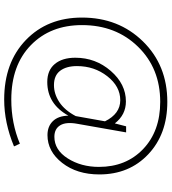

<svg xmlns="http://www.w3.org/2000/svg" viewBox="29 -672 820 918"><g transform="rotate(90 439.0 -213.0)"><path d="M613 -406 572 -173Q562 -119 579 -91Q596 -63 634 -63Q697 -63 737.5 -127Q778 -191 778 -276Q778 -406 692.5 -487.5Q607 -569 467 -569Q307 -569 203.5 -463Q100 -357 100 -195Q100 -44 196 49.5Q292 143 456 143Q569 143 667 102L680 130Q567 177 456 177Q279 177 171.5 73.5Q64 -30 64 -195Q64 -370 178 -486.5Q292 -603 467 -603Q621 -603 717.5 -512Q814 -421 814 -278Q814 -171 759 -100.5Q704 -30 626 -30Q584 -30 559 -56Q534 -82 533 -130Q477 -29 372 -29Q316 -29 286 -65Q256 -101 256 -163Q256 -260 319 -332.5Q382 -405 465 -405Q529 -405 570 -352L584 -406ZM387 -61Q429 -61 468 -86.5Q507 -112 535 -165L537 -176L560 -305Q524 -378 459 -378Q393 -378 344.5 -316Q296 -254 296 -171Q296 -120 318.5 -90.5Q341 -61 387 -61Z"/></g></svg>

Font: EauTestText Light
Style: Regular
Weight: 300
Designer: Christian Thalmann (Catharsis Fonts)
Version: Version 0.001;PS 000.001;hotconv 1.0.88;makeotf.lib2.5.64775